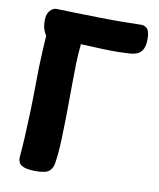

<svg xmlns="http://www.w3.org/2000/svg" viewBox="-85 -826 748 903"><g transform="rotate(10 288.5 -375.0)"><path d="M148.8 9Q110.3 9 91.3 1.8Q72.2 -5.4 66.8 -17.6Q61.3 -29.7 62.3 -44.2Q66.3 -87.2 69.3 -145Q72.3 -202.8 74.3 -264.9Q76.3 -327 76.6 -383Q76.8 -435.9 77.8 -474.4Q78.8 -512.9 80.9 -548.6Q83 -584.3 85.4 -626.3Q76.9 -638.8 71.6 -654.9Q66.2 -671 66.2 -696.9Q66.2 -726.4 80.6 -743.3Q94.9 -760.1 113.8 -759.1Q152.3 -757.9 207 -756.4Q261.7 -754.9 320.3 -753.9Q379 -752.9 431.2 -753.4Q483.3 -753.9 516.9 -754.9Q532.6 -755.9 545.1 -743.5Q557.7 -731.1 557.7 -693.7Q557.7 -660.1 547.5 -643.1Q537.3 -626.1 522 -619.9Q506.7 -613.7 490.8 -612.7Q460.8 -610.7 428.7 -610.2Q396.7 -609.7 355.3 -611.2Q314 -612.7 253.2 -615.7Q248 -564 246.9 -521.1Q245.8 -478.1 245.6 -433.8Q245.3 -335.7 244.2 -270.1Q243.1 -204.4 241.5 -162.7Q239.9 -121 237.4 -94.3Q234.9 -67.7 231.7 -46.9Q228.1 -19.3 211.7 -5.2Q195.3 9 148.8 9Z"/></g></svg>

Font: Playpen Sans
Style: Regular
Weight: 400
Designer: Laura Meseguer, Veronika Burian, José Scaglione, Kostas Bartsokas, Vera Evstafieva, Tom Grace, Yorlmar Campos
Foundry: TypeTogether
Version: Version 2.000